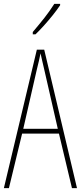

<svg xmlns="http://www.w3.org/2000/svg" viewBox="-20 -1036 417 990"><path d="M351 -66 284 -347H94L26 -66H0L170 -780H208L377 -66ZM208 -678Q202 -703 198 -721Q194 -739 189 -761Q185 -739 180.5 -721.5Q176 -704 170 -678L100 -372H278ZM290 -1009Q274 -985 251.5 -957Q229 -929 206 -903.5Q183 -878 163 -859H149V-871Q183 -911 209 -944Q235 -977 260 -1016H290Z"/></svg>

Font: Noto Sans Malayalam UI ExtraCondensed Thin
Style: Regular
Weight: 100
Width: 2
Designer: Jelle Bosma - Monotype Design Team
Foundry: Monotype Imaging Inc.
Version: Version 2.104; ttfautohint (v1.8.4.7-5d5b)